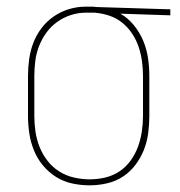

<svg xmlns="http://www.w3.org/2000/svg" viewBox="-20 -548 540 576"><path d="M249 8Q223 8 197 2.5Q171 -3 148.5 -17Q126 -31 109 -51.5Q92 -72 82 -96.5Q72 -121 68 -147.5Q64 -174 64 -200V-320Q64 -345 67.5 -370.5Q71 -396 80 -419.5Q89 -443 104.5 -463.5Q120 -484 141 -498.5Q162 -513 186.5 -520.5Q211 -528 237 -528H250Q254 -528 258.5 -528Q263 -528 267 -527L491 -520V-502L341 -507Q364 -494 381.5 -472.5Q399 -451 409.5 -426Q420 -401 424 -374Q428 -347 428 -320V-200Q428 -174 424.5 -148Q421 -122 411.5 -98Q402 -74 386 -53Q370 -32 348.5 -18Q327 -4 301 2Q275 8 249 8ZM249 -10Q273 -10 296 -15.5Q319 -21 338.5 -34Q358 -47 372 -66.5Q386 -86 394 -108Q402 -130 405.5 -153.5Q409 -177 409 -200V-320Q409 -342 406 -364Q403 -386 396 -407Q389 -428 376.5 -447Q364 -466 346.5 -480Q329 -494 308 -501Q287 -508 264 -510H238Q215 -510 193 -503Q171 -496 152 -482.5Q133 -469 119.5 -450.5Q106 -432 97.5 -410.5Q89 -389 86 -366Q83 -343 83 -320V-200Q83 -176 86.5 -152.5Q90 -129 99 -106.5Q108 -84 123 -65Q138 -46 158 -33.5Q178 -21 201.5 -15.5Q225 -10 249 -10Z"/></svg>

Font: Iosevka Curly Thin
Style: Regular
Weight: 100
Monospace: yes
Designer: Belleve Invis
Foundry: Belleve Invis
Version: Version 22.1.2; ttfautohint (v1.8.4)